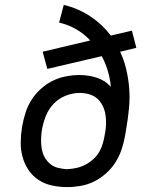

<svg xmlns="http://www.w3.org/2000/svg" viewBox="-20 -755 640 783"><path d="M254 8Q222 8 192 1.5Q162 -5 137.5 -21Q113 -37 96.5 -61.5Q80 -86 72 -115Q64 -144 64.5 -175.5Q65 -207 70 -238Q75 -266 83.5 -293.5Q92 -321 107.5 -346Q123 -371 145.5 -391.5Q168 -412 194 -425Q220 -438 248.5 -443.5Q277 -449 304 -449Q341 -449 375 -438Q409 -427 432 -401Q429 -435 419.5 -466.5Q410 -498 395 -526L173 -474L154 -544L348 -590Q323 -617 291 -635.5Q259 -654 221 -663L240 -735Q299 -721 348 -688.5Q397 -656 432 -610L518 -630L536 -560L470 -544Q486 -510 495 -471.5Q504 -433 507 -393.5Q510 -354 506 -313Q502 -272 495 -231L490 -201Q485 -173 476 -146Q467 -119 451.5 -94Q436 -69 413 -48.5Q390 -28 364 -15Q338 -2 309.5 3Q281 8 254 8ZM253 -65Q273 -66 291.5 -70Q310 -74 327.5 -83Q345 -92 360.5 -106Q376 -120 385.5 -137Q395 -154 400 -172.5Q405 -191 408 -210Q412 -230 412.5 -249.5Q413 -269 410 -288Q407 -307 398.5 -324Q390 -341 376.5 -353Q363 -365 344 -370.5Q325 -376 305 -376Q277 -376 248.5 -365Q220 -354 199 -332Q178 -310 167 -282Q156 -254 151 -226Q148 -207 147.5 -187.5Q147 -168 150 -149.5Q153 -131 161.5 -115Q170 -99 184 -87Q198 -75 216.5 -70.5Q235 -66 253 -65Z"/></svg>

Font: Iosevka Plex Etoile
Style: Italic
Weight: 400
Italic angle: -9°
Designer: Belleve Invis
Foundry: Belleve Invis
Version: Version 25.1.1; ttfautohint (v1.8.4)